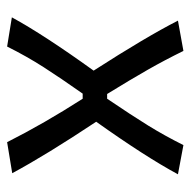

<svg xmlns="http://www.w3.org/2000/svg" viewBox="-18 -496 523 526"><g transform="rotate(-90 243.0 -233.5)"><path d="M28 -7Q76 -96 172 -231Q81 -368 31 -461L116 -475Q167 -374 235 -268H249Q292 -329 321.5 -375Q351 -421 378 -475L458 -462Q410 -374 312 -238Q404 -95 449 -7L366 8Q341 -43 314.5 -89.5Q288 -136 248 -201H235Q189 -133 161.5 -88.5Q134 -44 108 8Z"/></g></svg>

Font: Athiti Medium
Style: Regular
Weight: 500
Designer: CadsonDemak Team
Foundry: CadsonDemak
Version: Version 1.033